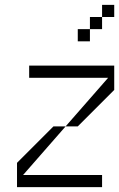

<svg xmlns="http://www.w3.org/2000/svg" viewBox="-20 -770 490 790"><path d="M250 -250H200L50 -100V0H400V-50H75ZM100 -450H425L250 -250H300L450 -400V-500H100ZM300 -600H350V-650H300ZM350 -650H400V-700H350ZM400 -700H450V-750H400Z"/></svg>

Font: LS-VG5000 Light Shifted
Style: Regular
Weight: 400
Designer: Justin Bihan, 2021
Foundry: Justin Bihan, 2021
Version: Version 1.000;Glyphs 3.1.2 (3151)